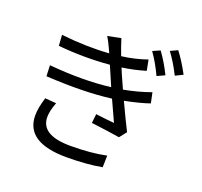

<svg xmlns="http://www.w3.org/2000/svg" viewBox="-147 -1012 1295 1228"><g transform="rotate(20 500.0 -398.0)"><path d="M245 -256Q222 -195 222 -155Q222 -31 424 -31Q564 -31 667 -53L665 27Q560 46 426 46Q146 46 146 -138Q146 -189 169 -262ZM815 -462Q744 -438 647 -419Q706 -293 735 -237L697 -189Q618 -202 503 -216L510 -278Q580 -269 636 -264Q623 -291 571 -406Q390 -382 128 -397L125 -471Q356 -450 541 -473L484 -605Q314 -590 136 -607L131 -680Q305 -661 455 -672Q456 -671 442 -701Q422 -745 405 -772L495 -790Q512 -735 533 -681Q623 -692 705 -721L719 -649Q644 -626 560 -614L577 -573L617 -484Q715 -502 800 -533ZM758 -802Q804 -739 841 -663L789 -639Q751 -720 708 -780ZM863 -842Q905 -788 949 -706L898 -681Q856 -764 814 -819Z"/></g></svg>

Font: KaiGen Gothic CN Regular
Style: Regular
Weight: 400
Designer: Ryoko NISHIZUKA  (kana & ideographs); Paul D. Hunt (Latin, Greek & Cyrillic); Wenlong ZHANG  (bopomofo); Sandoll Communi
Foundry: Adobe Systems Incorporated
Version: Version 1.002.20150501